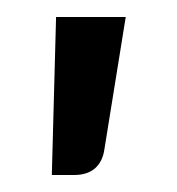

<svg xmlns="http://www.w3.org/2000/svg" viewBox="-20 -106 208 226"><path d="M103 69Q101 84 92 92Q83 100 67 100H41L46 -86H128Z"/></svg>

Font: Blinker
Style: Regular
Weight: 400
Designer: Juergen Huber
Foundry: supertype
Version: 1.017